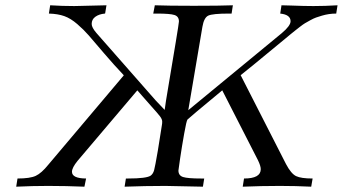

<svg xmlns="http://www.w3.org/2000/svg" viewBox="-20 -703 1291 723"><path d="M41 0 45.9 -30.8Q92.8 -30.8 114.5 -40.8Q136.2 -50.8 162.1 -83L445.8 -418.9V-419.9Q409.7 -458 371.3 -502.9Q333 -547.9 314.5 -569.3Q295.9 -590.8 271 -612.3Q246.1 -633.8 222.2 -642.3Q198.2 -650.9 164.1 -651.9L168.9 -683.1Q213.9 -680.2 259.8 -680.2Q260.7 -680.2 380.9 -683.1L376 -652.8L375 -651.9Q353 -649.9 339.1 -639.9Q325.2 -629.9 325.2 -612.8Q325.2 -599.6 342.8 -579.1L565.9 -325.2L600.1 -289.1Q602.1 -308.1 616 -389.6Q629.9 -471.2 641.8 -544.2Q653.8 -617.2 653.8 -622.1Q653.8 -641.1 637 -646.5Q620.1 -651.9 570.8 -651.9H557.1L563 -683.1Q611.8 -681.2 710 -681.2Q808.1 -681.2 856.9 -683.1L852.1 -651.9H842.8Q779.8 -651.9 763.9 -644Q748 -636.2 742.2 -602.1L689 -288.1L1041 -578.1Q1074.2 -606 1074.2 -623Q1074.2 -647.9 1035.2 -651.9L1040 -683.1Q1053.2 -683.1 1077.6 -682.1Q1102.1 -681.2 1122.1 -680.7Q1142.1 -680.2 1160.2 -680.2Q1204.1 -680.2 1251 -683.1L1246.1 -651.9Q1231.9 -651.9 1218.5 -649.9Q1205.1 -647.9 1192.1 -644Q1179.2 -640.1 1170.2 -637Q1161.1 -633.8 1147.9 -626.5Q1134.8 -619.1 1128.4 -615.5Q1122.1 -611.8 1109.1 -601.8Q1096.2 -591.8 1092 -588.4Q1087.9 -585 1073.5 -573.5Q1059.1 -562 1056.2 -559.1Q900.4 -430.2 886.2 -419.9L1057.1 -85Q1076.2 -48.8 1095 -39.8Q1113.8 -30.8 1157.2 -30.8L1151.9 0Q1093.8 -2.9 1034.2 -2.9Q963.4 -2.9 894 0L898.9 -30.8Q961.9 -30.8 961.9 -65.9Q961.9 -78.1 951.2 -100.1L816.9 -362.8Q689 -256.8 686 -252.9Q682.1 -248 673.6 -200Q665 -151.9 658.2 -106L651.9 -61Q651.9 -42 669.4 -36.4Q687 -30.8 737.8 -30.8H749L744.1 0Q618.2 -2.9 603 -2.9Q525.9 -2.9 449.2 0L454.1 -30.8H461.9Q532.7 -30.8 547.9 -42Q556.6 -48.8 560.3 -62Q564 -75.2 574.2 -134.8Q583 -190.9 589.8 -232.9Q590.8 -237.8 590.8 -245.1Q590.8 -253.9 582.5 -264.9Q574.2 -275.9 547.1 -305.9Q520 -335.9 497.1 -362.8L272 -97.2Q251 -71.3 251 -56.2Q251 -31.2 304.2 -30.8L297.9 0Q229 -2.9 161.1 -2.9Q101.1 -2.9 41 0Z"/></svg>

Font: CMU Serif Extra
Style: RomanSlanted
Weight: 500
Italic angle: -9.46001°
Version: Version 0.7.0